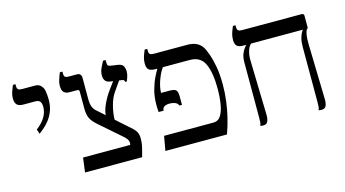

<svg xmlns="http://www.w3.org/2000/svg" viewBox="-69 -827 1936 1078"><g transform="rotate(-15 898.5 -288.0)"><path d="M124 -276 115 -303Q149 -329 166 -357.5Q183 -386 183 -417Q183 -437 175 -447.5Q167 -458 148 -458H79Q52 -458 41 -470Q30 -482 30 -505Q30 -521 33.5 -534Q37 -547 42 -558.5Q47 -570 50 -580H65V-568Q65 -555 71 -549.5Q77 -544 94 -544H167Q190 -544 200.5 -533Q211 -522 214 -515Q217 -509 219 -497.5Q221 -486 222 -473Q223 -460 223 -448Q223 -410 211.5 -381Q200 -352 183 -331Q166 -310 149.5 -296.5Q133 -283 124 -276Z M314 0 325 -84H599Q603 -98 597.5 -110.5Q592 -123 572 -140L453 -244Q423 -270 413 -291.5Q403 -313 403 -350V-446Q403 -453 400 -455.5Q397 -458 387 -458H343Q327 -458 315 -468Q303 -478 303 -506Q303 -520 306.5 -533Q310 -546 314.5 -558Q319 -570 323 -580H338V-568Q338 -553 344.5 -548.5Q351 -544 364 -544H414Q425 -544 431.5 -537Q438 -530 438 -516V-396Q438 -365 444.5 -349Q451 -333 462 -323L638 -166Q665 -142 665.5 -109Q666 -76 659 -50L646 0ZM551 -238 509 -273Q509 -302 526 -340Q543 -378 567 -411L609 -468L636 -455L593 -393Q574 -366 562.5 -322.5Q551 -279 551 -238ZM664 -433Q663 -438 660.5 -442Q658 -446 652 -447L581 -457Q568 -459 560.5 -465Q553 -471 549.5 -480Q546 -489 546 -500Q546 -525 557.5 -547.5Q569 -570 574 -580H589V-564Q589 -552 593 -548Q597 -544 607 -542L649 -536Q674 -532 680.5 -517.5Q687 -503 687 -490Q687 -471 681 -454.5Q675 -438 673 -433Z M781 0 796 -84H1083Q1111 -84 1126.5 -108.5Q1142 -133 1148.5 -174Q1155 -215 1155 -263Q1155 -355 1131.5 -406.5Q1108 -458 1046 -458H845Q827 -458 816.5 -462.5Q806 -467 801 -477Q796 -487 796 -503Q796 -521 800 -536Q804 -551 809 -562.5Q814 -574 816 -580H831V-568Q831 -555 837 -549.5Q843 -544 860 -544H1054Q1089 -544 1112 -531Q1135 -518 1149 -489Q1153 -481 1162.5 -454.5Q1172 -428 1180.5 -383.5Q1189 -339 1189 -276Q1189 -229 1183 -182Q1177 -135 1166 -89.5Q1155 -44 1139 0ZM801 -221Q800 -232 799.5 -242.5Q799 -253 799 -263Q799 -310 810 -349.5Q821 -389 835 -417Q849 -445 856 -456V-486H889V-458Q871 -434 856.5 -393.5Q842 -353 842 -321H891Q919 -321 928.5 -312Q938 -303 938 -275V-226H923Q919 -239 905 -245Q891 -251 874 -251Q830 -251 830 -221Z M1688 4Q1684 4 1679.5 3.5Q1675 3 1672 2V-3Q1675 -7 1676 -14Q1677 -21 1677 -45V-364Q1677 -396 1683 -416Q1689 -436 1695 -446Q1701 -456 1702 -457V-458H1358Q1331 -458 1320 -468.5Q1309 -479 1309 -503Q1309 -521 1313 -536Q1317 -551 1322 -562.5Q1327 -574 1329 -580H1344V-568Q1344 -555 1350 -549.5Q1356 -544 1373 -544H1719Q1732 -544 1732 -531V-460L1728 -457Q1721 -452 1716.5 -428Q1712 -404 1713 -367L1721 -52Q1722 -31 1716 -13.5Q1710 4 1688 4ZM1349 4Q1345 4 1340.5 3.5Q1336 3 1333 2V-3Q1336 -7 1337 -14Q1338 -21 1338 -45V-364Q1338 -396 1346.5 -416Q1355 -436 1363.5 -446Q1372 -456 1373 -457V-484H1403V-459Q1388 -447 1380.5 -421Q1373 -395 1374 -367L1382 -52Q1383 -31 1377 -13.5Q1371 4 1349 4Z"/></g></svg>

Font: Frank Ruhl Libre Light
Style: Regular
Weight: 300
Designer: Yanek Iontef
Foundry: Fontef
Version: Version 6.003;gftools[0.9.30]